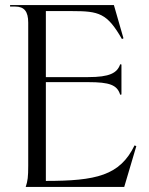

<svg xmlns="http://www.w3.org/2000/svg" viewBox="-20 -742 591 762"><path d="M82 0H473L521 -162L514 -165C456 -45 361 -24 162 -24V-416H330C415 -416 445 -405 457 -366L462 -367V-486L457 -487C445 -452 415 -436 330 -436H162V-698H265C373 -698 405 -690 464 -587L470 -590L432 -722H20V-716H40C76 -716 92 -697 92 -652V-84C92 -40 90 -24 82 0Z"/></svg>

Font: Sinistre
Style: Regular
Weight: 400
Designer: Jules Durand
Foundry: Collletttivo
Version: Version 69.420;Glyphs 3.2 (3217)